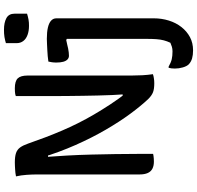

<svg xmlns="http://www.w3.org/2000/svg" viewBox="-33 -772 1015 990"><g transform="rotate(-90 475.0 -277.5)"><path d="M176 4Q172 5 165.5 6Q159 7 151.5 7.5Q144 8 136 8Q115 8 100 0.5Q85 -7 77.5 -23.5Q70 -40 70 -66Q70 -131 70 -197.5Q70 -264 70 -330Q70 -396 70 -462.5Q70 -529 70 -594Q70 -619 68 -648Q66 -677 60 -703Q69 -705 78 -706Q87 -707 95.5 -707.5Q104 -708 113 -708.5Q122 -709 132 -709Q162 -709 180 -703Q198 -697 209 -682Q220 -667 229 -641Q245 -595 261.5 -551.5Q278 -508 296 -466Q314 -424 334.5 -383Q355 -342 379 -301Q403 -260 430.5 -218Q458 -176 491 -133L451 -153H507L484 -130Q481 -169 479.5 -206.5Q478 -244 477 -282Q476 -320 475.5 -359Q475 -398 474.5 -440Q474 -482 474 -527Q474 -545 474 -563Q474 -581 474 -598.5Q474 -616 474 -633.5Q474 -651 474 -669Q474 -687 474 -704Q479 -706 484.5 -707Q490 -708 497 -708.5Q504 -709 514 -709Q551 -709 565.5 -694Q580 -679 580 -643Q580 -599 580 -554.5Q580 -510 580 -466Q580 -422 580 -377Q580 -332 580 -287.5Q580 -243 580 -198Q580 -153 580 -108Q580 -80 581.5 -52Q583 -24 587 3Q582 5 576.5 6Q571 7 565.5 8Q560 9 553.5 9.5Q547 10 540 10Q511 10 494 3.5Q477 -3 459 -21Q424 -58 383 -113.5Q342 -169 300.5 -240.5Q259 -312 222 -395.5Q185 -479 157 -571L191 -538H141L159 -568Q164 -503 167.5 -439.5Q171 -376 172.5 -314Q174 -252 175 -192Q176 -132 176 -74Q176 -53 176 -34Q176 -15 176 4ZM769 -544Q804 -544 827.5 -538.5Q851 -533 863 -522Q875 -511 875 -495Q875 -443 875 -395.5Q875 -348 875 -300.5Q875 -253 875 -205Q875 -157 875 -104.5Q875 -52 875 8Q875 48 863.5 85Q852 122 830 150Q808 178 778 194Q748 210 710 210Q686 210 668.5 205Q651 200 638 188Q628 178 622 157.5Q616 137 616 116Q616 106 617 98.5Q618 91 620 84H626Q647 96 664 100Q681 104 705 104Q718 104 729 100.5Q740 97 749 93Q757 76 761.5 59Q766 42 767.5 20.5Q769 -1 769 -25Q769 -82 769 -133Q769 -184 769 -233Q769 -282 769 -333Q769 -384 769 -441L763 -444Q751 -442 740 -439Q729 -436 718.5 -434Q708 -432 699 -431Q690 -430 682 -430Q671 -430 663 -437.5Q655 -445 651 -459.5Q647 -474 647 -495Q647 -507 648.5 -517.5Q650 -528 652 -536Q666 -538 680.5 -539.5Q695 -541 710.5 -541.5Q726 -542 741 -543Q756 -544 769 -544ZM747 -755Q753 -757 761.5 -759Q770 -761 778.5 -762.5Q787 -764 797 -764.5Q807 -765 816 -765Q853 -765 876 -752.5Q899 -740 899 -710V-646Q892 -644 884.5 -642Q877 -640 869 -638.5Q861 -637 853 -636.5Q845 -636 836 -636Q810 -636 789.5 -643.5Q769 -651 758 -665.5Q747 -680 747 -700Z"/></g></svg>

Font: Recursive Casual Medium
Style: Regular
Weight: 500
Version: Version 1.047